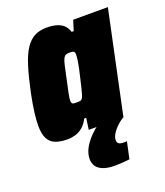

<svg xmlns="http://www.w3.org/2000/svg" viewBox="-133 -609 774 900"><g transform="rotate(-20 254.0 -159.0)"><path d="M120 8Q84 8 59.5 -1.5Q35 -11 23 -34.5Q11 -58 11 -99Q11 -128 16 -166Q21 -204 31 -254Q47 -330 63 -381Q79 -432 99 -462Q119 -492 144.5 -505Q170 -518 204 -518Q231 -518 252 -512.5Q273 -507 287.5 -494Q302 -481 309 -459H319L335 -510H508L400 0H227L235 -57H225Q212 -31 194.5 -17Q177 -3 158 2.5Q139 8 120 8ZM218 -140Q229 -140 235.5 -141Q242 -142 246 -148Q250 -154 254 -167Q257 -176 261.5 -195Q266 -214 271.5 -237Q277 -260 282 -283Q287 -306 289.5 -324.5Q292 -343 292 -351Q292 -365 286.5 -368Q281 -371 267 -371Q255 -371 248 -368.5Q241 -366 235.5 -356Q230 -346 224.5 -322Q219 -298 210 -255Q201 -214 196.5 -191.5Q192 -169 192 -157Q192 -149 195 -145Q198 -141 204 -140.5Q210 -140 218 -140ZM287 200Q249 200 226 190.5Q203 181 193.5 165.5Q184 150 184 131Q184 95 210 58Q236 21 279 -10L400 0Q385 8 368.5 23Q352 38 340.5 55.5Q329 73 329 90Q329 100 336 106Q343 112 363 112Q365 112 368 112Q371 112 377 111L359 195Q345 197 324.5 198.5Q304 200 287 200Z"/></g></svg>

Font: Saira SemiCondensed Black
Style: Italic
Weight: 900
Width: 4
Italic angle: -12°
Designer: Hector Gatti with collaboration of the Omnibus-Type team
Foundry: Omnibus-Type
Version: Version 1.101